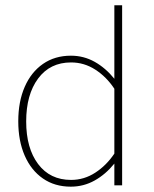

<svg xmlns="http://www.w3.org/2000/svg" viewBox="-20 -698 581 723"><path d="M48.8 -241.2Q48.8 -315.4 73 -370.8Q97.2 -426.3 141.8 -457.3Q186.5 -488.3 247.1 -488.3Q295.4 -488.3 336.7 -465.1Q377.9 -441.9 410.6 -401.4V-678.2H439.9V0H410.6V-82Q377.9 -41.5 336.4 -18.3Q294.9 4.9 246.6 4.9Q186 4.9 141.6 -25.9Q97.2 -56.6 73 -112.1Q48.8 -167.5 48.8 -241.2ZM78.6 -240.7Q78.6 -140.1 123.5 -80.3Q168.5 -20.5 247.6 -20.5Q296.9 -20.5 338.9 -47.9Q380.9 -75.2 410.6 -119.6V-363.8Q380.9 -408.7 338.9 -435.8Q296.9 -462.9 247.6 -462.9Q168.5 -462.9 123.5 -402.3Q78.6 -341.8 78.6 -240.7Z"/></svg>

Font: Estedad-FD Thin
Style: Regular
Weight: 100
Designer: Amin Abedi
Version: Version 7.3